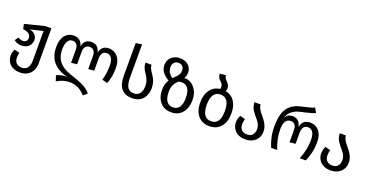

<svg xmlns="http://www.w3.org/2000/svg" viewBox="-36 -1630 5224 2724"><g transform="rotate(20 2576.0 -268.5)"><path d="M387.2 -526.9H479V5.9Q479 64.5 455.6 111.3Q432.1 158.2 384.8 187Q337.4 215.8 272.9 215.8Q222.7 215.8 182.4 200.7Q142.1 185.5 117.4 159.9Q92.8 134.3 79.8 102.5Q66.9 70.8 66.9 36.1Q66.9 -17.6 92.8 -64L170.9 -43Q160.2 -11.2 160.2 32.2Q160.2 83 190.2 112.5Q220.2 142.1 272.9 142.1Q304.2 142.1 326.9 130.1Q349.6 118.2 362.5 96.9Q375.5 75.7 381.3 50.5Q387.2 25.4 387.2 -4.9V-453.1L196.8 -407.2Q251.5 -395.5 280.3 -363.3Q309.1 -331.1 309.1 -288.1Q309.1 -229 268.6 -189.9Q228 -150.9 161.1 -150.9Q92.3 -150.9 46.9 -190.9L84 -243.2Q121.6 -220.2 158.2 -220.2Q189.5 -220.2 207.3 -238.3Q225.1 -256.3 225.1 -288.1Q225.1 -311 213.6 -328.6Q202.1 -346.2 183.6 -356.2Q165 -366.2 145.8 -371.6Q126.5 -377 106.9 -377.9L89.8 -452.1Z M1345.7 -539.1Q1382.8 -539.1 1415.8 -524.7Q1448.7 -510.3 1474.6 -482.7Q1500.5 -455.1 1515.6 -410.2Q1530.8 -365.2 1530.8 -308.1Q1530.8 -166 1486.8 -67.9L1406.7 -88.9Q1438 -192.9 1438 -307.1Q1438 -352.5 1429.7 -384.8Q1421.4 -417 1406.5 -433.6Q1391.6 -450.2 1375.2 -457.5Q1358.9 -464.8 1338.9 -464.8Q1301.3 -464.8 1278.1 -438.2Q1254.9 -411.6 1254.9 -357.9V-169.9L1167 -162.1V-357.9Q1167 -412.1 1143.8 -438.5Q1120.6 -464.8 1082 -464.8Q1043 -464.8 1019.3 -438.2Q995.6 -411.6 995.6 -357.9V-171.9L907.7 -162.1V-357.9Q907.7 -412.1 884.8 -438.5Q861.8 -464.8 822.8 -464.8Q775.4 -464.8 750 -421.4Q724.6 -377.9 724.6 -294.9Q724.6 -250.5 734.4 -212.6Q744.1 -174.8 759.5 -147.5Q774.9 -120.1 799.3 -96.4Q823.7 -72.8 846.9 -57.1Q870.1 -41.5 901.6 -27.3Q933.1 -13.2 956.8 -4.4Q980.5 4.4 1011.7 14.6Q1013.2 15.1 1013.7 15.1Q1038.1 23.4 1051.3 27.8Q1064.5 32.2 1091.1 42.5Q1117.7 52.7 1134.8 60.5Q1151.9 68.4 1176 81.1Q1200.2 93.8 1217 106Q1233.9 118.2 1251.2 134Q1268.6 149.9 1280.8 167L1222.7 215.8Q1166 152.8 1108.6 127.4Q1051.3 102.1 984.9 102.1Q891.1 102.1 793.9 159.2L766.6 76.2Q805.2 58.6 841.6 51.3Q877.9 43.9 926.8 43.9Q878.4 33.7 836.9 16.1Q795.4 -1.5 757.1 -30Q718.8 -58.6 691.9 -95.5Q665 -132.3 648.9 -184.3Q632.8 -236.3 632.8 -297.9Q632.8 -360.4 647.5 -407.7Q662.1 -455.1 687.5 -483.2Q712.9 -511.2 744.4 -525.1Q775.9 -539.1 813 -539.1Q925.8 -539.1 952.6 -426.8Q962.4 -482.4 995.1 -510.7Q1027.8 -539.1 1079.6 -539.1Q1135.3 -539.1 1166.7 -511.7Q1198.2 -484.4 1211.9 -426.8Q1221.7 -481.9 1256.8 -510.5Q1292 -539.1 1345.7 -539.1Z M1673.8 -240.2V-738.8L1765.6 -752.9V-247.1Q1765.6 -153.3 1794.9 -105.7Q1824.2 -58.1 1890.6 -58.1Q1949.7 -58.1 1980.7 -99.9Q2011.7 -141.6 2011.7 -212.9Q2011.7 -253.9 2000 -289.1Q1988.3 -324.2 1971.7 -350.3Q1955.1 -376.5 1938.7 -401.6Q1922.4 -426.8 1910.6 -458.7Q1898.9 -490.7 1898.9 -526.9H1990.7Q1990.7 -499 2002.7 -472.4Q2014.6 -445.8 2031.7 -421.6Q2048.8 -397.5 2065.9 -369.9Q2083 -342.3 2095 -301.8Q2106.9 -261.2 2106.9 -212.9Q2106.9 -166 2093.5 -125.5Q2080.1 -85 2053.7 -53.5Q2027.3 -22 1985.4 -3.9Q1943.4 14.2 1889.6 14.2Q1784.2 14.2 1729 -50.3Q1673.8 -114.7 1673.8 -240.2Z M2505.9 -508.8Q2589.8 -508.8 2648.9 -435.8Q2708 -362.8 2708 -253.9Q2708 -134.8 2647.5 -61.3Q2586.9 12.2 2480 12.2Q2372.6 12.2 2312.3 -59.6Q2252 -131.3 2252 -250Q2252 -330.6 2293.9 -398.9Q2265.1 -416 2243.9 -433.1Q2222.7 -450.2 2203.1 -472.9Q2183.6 -495.6 2173.1 -524.7Q2162.6 -553.7 2162.6 -586.9Q2162.6 -630.4 2182.1 -667.2Q2201.7 -704.1 2243.4 -728.5Q2285.2 -752.9 2341.8 -752.9Q2419.9 -752.9 2468.3 -708.5Q2516.6 -664.1 2516.6 -600.1Q2516.6 -552.7 2491.7 -506.8Q2501.5 -508.8 2505.9 -508.8ZM2253.9 -586.9Q2253.9 -540.5 2276.4 -506.1Q2298.8 -471.7 2333 -450.2Q2340.8 -459.5 2358.9 -475.1Q2395.5 -507.3 2410.6 -534.9Q2425.8 -562.5 2425.8 -600.1Q2425.8 -638.7 2403.6 -660.9Q2381.3 -683.1 2341.8 -683.1Q2299.3 -683.1 2276.6 -656.2Q2253.9 -629.4 2253.9 -586.9ZM2608.9 -253.9Q2608.9 -342.8 2575.7 -391.4Q2542.5 -439.9 2480 -439.9Q2457.5 -439.9 2431.6 -432.1Q2428.7 -429.7 2423.3 -424.1Q2418 -418.5 2415 -416Q2350.6 -355.5 2350.6 -252.9Q2350.6 -158.2 2383.5 -110.1Q2416.5 -62 2480 -62Q2543.5 -62 2576.2 -110.4Q2608.9 -158.7 2608.9 -253.9Z M3107.4 -535.2Q3195.8 -518.6 3243.7 -447.5Q3291.5 -376.5 3291.5 -264.2Q3291.5 -138.2 3229.5 -63Q3167.5 12.2 3056.6 12.2Q2945.3 12.2 2883.5 -62Q2821.8 -136.2 2821.8 -263.2Q2821.8 -377.4 2875 -451.4Q2928.2 -525.4 3023.4 -537.1Q3027.8 -550.3 3027.8 -575.2Q3027.8 -592.3 3019 -606.9Q3010.3 -621.6 2997.8 -633.3Q2985.4 -645 2972.9 -658.2Q2960.4 -671.4 2951.7 -692.1Q2942.9 -712.9 2942.9 -738.8L3032.7 -749Q3032.7 -729.5 3041.5 -712.4Q3050.3 -695.3 3062.7 -682.4Q3075.2 -669.4 3087.6 -655.8Q3100.1 -642.1 3108.9 -622.6Q3117.7 -603 3117.7 -580.1Q3117.7 -556.6 3107.4 -535.2ZM3192.9 -264.2Q3192.9 -464.8 3057.6 -464.8Q2920.4 -464.8 2920.4 -263.2Q2920.4 -62 3056.6 -62Q3192.9 -62 3192.9 -264.2Z M3637.7 -526.9Q3637.7 -495.6 3655.3 -463.4Q3672.9 -431.2 3697.8 -401.4Q3722.7 -371.6 3747.6 -339.8Q3772.5 -308.1 3790 -265.9Q3807.6 -223.6 3807.6 -178.2Q3807.6 -90.8 3748.5 -38.3Q3689.5 14.2 3599.6 14.2Q3549.3 14.2 3509 -1.5Q3468.8 -17.1 3444.1 -43.2Q3419.4 -69.3 3406.5 -101.6Q3393.6 -133.8 3393.6 -168.9Q3393.6 -225.1 3421.9 -275.9L3499.5 -254.9Q3486.8 -215.8 3486.8 -171.9Q3486.8 -121.1 3516.8 -90.6Q3546.9 -60.1 3599.6 -60.1Q3655.3 -60.1 3682.9 -93.3Q3710.4 -126.5 3710.4 -180.2Q3710.4 -208.5 3701.4 -234.6Q3692.4 -260.7 3677.7 -281.5Q3663.1 -302.2 3645.5 -322.8Q3627.9 -343.3 3610.4 -365Q3592.8 -386.7 3578.1 -409.7Q3563.5 -432.6 3554.4 -462.9Q3545.4 -493.2 3545.4 -526.9Z M3987.3 0Q3959 -69.3 3942.6 -140.6Q3926.3 -211.9 3926.3 -308.1Q3926.3 -467.8 3977.3 -556.9Q4028.3 -646 4142.1 -684.1Q4167.5 -692.9 4258.5 -712.6Q4349.6 -732.4 4378.4 -751L4417.5 -682.1Q4377.4 -659.7 4284.7 -639.6Q4191.9 -619.6 4162.1 -609.9Q4141.1 -603 4121.8 -592.8Q4102.5 -582.5 4080.6 -565.9Q4058.6 -549.3 4040.5 -523.2Q4022.5 -497.1 4012.2 -464.8Q4037.1 -501.5 4063.7 -514.2Q4090.3 -526.9 4122.1 -526.9Q4225.6 -526.9 4251.5 -410.2Q4274.9 -526.9 4390.1 -526.9Q4469.7 -526.9 4522 -467.8Q4574.2 -408.7 4574.2 -297.9Q4574.2 -209 4557.4 -139.4Q4540.5 -69.8 4512.2 0H4420.4Q4453.1 -86.9 4467.3 -153.8Q4481.4 -220.7 4481.4 -296.9Q4481.4 -341.3 4472.9 -373.3Q4464.4 -405.3 4449.5 -421.9Q4434.6 -438.5 4418.2 -445.8Q4401.9 -453.1 4382.3 -453.1Q4294.4 -453.1 4294.4 -334V-171.9L4206.1 -162.1V-334Q4206.1 -400.9 4183.3 -427Q4160.6 -453.1 4121.1 -453.1Q4019 -453.1 4019 -289.1Q4019 -216.8 4032.7 -150.6Q4046.4 -84.5 4078.1 0Z M4925.3 -526.9Q4925.3 -495.6 4942.9 -463.4Q4960.4 -431.2 4985.4 -401.4Q5010.3 -371.6 5035.2 -339.8Q5060.1 -308.1 5077.6 -265.9Q5095.2 -223.6 5095.2 -178.2Q5095.2 -90.8 5036.1 -38.3Q4977.1 14.2 4887.2 14.2Q4836.9 14.2 4796.6 -1.5Q4756.3 -17.1 4731.7 -43.2Q4707 -69.3 4694.1 -101.6Q4681.2 -133.8 4681.2 -168.9Q4681.2 -225.1 4709.5 -275.9L4787.1 -254.9Q4774.4 -215.8 4774.4 -171.9Q4774.4 -121.1 4804.4 -90.6Q4834.5 -60.1 4887.2 -60.1Q4942.9 -60.1 4970.5 -93.3Q4998 -126.5 4998 -180.2Q4998 -208.5 4989 -234.6Q4980 -260.7 4965.3 -281.5Q4950.7 -302.2 4933.1 -322.8Q4915.5 -343.3 4897.9 -365Q4880.4 -386.7 4865.7 -409.7Q4851.1 -432.6 4842 -462.9Q4833 -493.2 4833 -526.9Z"/></g></svg>

Font: FiraGO
Style: Regular
Weight: 400
Designer: bBox Type
Foundry: bBox Type GmbH
Version: Version 1.001;PS 001.001;hotconv 1.0.88;makeotf.lib2.5.64775